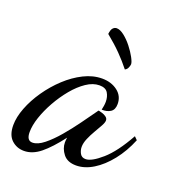

<svg xmlns="http://www.w3.org/2000/svg" viewBox="-140 -651 727 790"><g transform="rotate(20 223.5 -255.5)"><path d="M51 47Q19 47 -3.5 26Q-26 5 -26 -38Q-26 -73 -10 -114.5Q6 -156 34 -196.5Q62 -237 97.5 -270Q133 -303 173 -323Q213 -343 253 -343Q293 -343 320.5 -322Q348 -301 348 -266Q348 -241 332.5 -231Q317 -221 294 -222Q296 -231 297.5 -240Q299 -249 299 -258Q299 -280 289 -296.5Q279 -313 252 -313Q224 -313 195 -293.5Q166 -274 139.5 -242Q113 -210 92 -172.5Q71 -135 59 -99Q47 -63 47 -34Q47 3 72 3Q95 3 122.5 -19Q150 -41 178.5 -74.5Q207 -108 233 -144Q259 -180 279 -208Q282 -214 285 -214Q290 -213 300 -210Q310 -207 318 -201Q326 -195 326 -186Q326 -177 317.5 -161.5Q309 -146 297.5 -126.5Q286 -107 277.5 -87Q269 -67 269 -50Q269 -35 276.5 -21.5Q284 -8 301 -8Q327 -8 371 -46.5Q415 -85 460 -166L473 -153Q451 -99 418 -57.5Q385 -16 347.5 7Q310 30 273 30Q235 30 216.5 6.5Q198 -17 198 -44Q198 -49 198.5 -54Q199 -59 200 -65Q158 -10 123 18.5Q88 47 51 47ZM327 -410Q304 -439 277.5 -466Q251 -493 213 -524Q215 -543 222 -550.5Q229 -558 238 -558Q253 -558 271.5 -543.5Q290 -529 306.5 -508Q323 -487 333.5 -467.5Q344 -448 344 -439Q344 -434 340 -424Q336 -414 327 -410Z"/></g></svg>

Font: Dancing Script Medium
Style: Regular
Weight: 500
Designer: Pablo Impallari
Foundry: Pablo Impallari
Version: Version 2.000